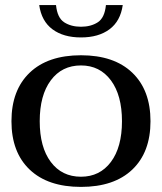

<svg xmlns="http://www.w3.org/2000/svg" viewBox="-20 -724 636 754"><path d="M134 -704H200Q205 -654 232 -636.5Q259 -619 298 -619Q337 -619 364 -636.5Q391 -654 396 -704H462Q453 -641 410 -609Q367 -577 298 -577Q229 -577 186 -609Q143 -641 134 -704ZM25 -248Q25 -370 96.5 -438.5Q168 -507 298 -507Q428 -507 499.5 -438.5Q571 -370 571 -248Q571 -126 499.5 -58Q428 10 298 10Q168 10 96.5 -58Q25 -126 25 -248ZM459 -248Q459 -350 415.5 -408.5Q372 -467 298 -467Q223 -467 179.5 -408.5Q136 -350 136 -248Q136 -146 179.5 -88Q223 -30 298 -30Q372 -30 415.5 -88Q459 -146 459 -248Z"/></svg>

Font: Trirong Medium
Style: Regular
Weight: 500
Designer: Katatrad Team
Foundry: CadsonDemak
Version: Version 1.001